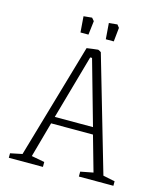

<svg xmlns="http://www.w3.org/2000/svg" viewBox="-111 -825 770 908"><g transform="rotate(15 274.0 -371.0)"><path d="M18 -22 76 -34 239 -596Q251 -598 268 -600Q285 -602 294 -603Q297 -603 309 -595L472 -34L530 -22V0H361V-24L423 -36L374 -209H169L121 -36L185 -24V0H18ZM365 -243 276 -558H267L178 -243ZM186 -738 227 -742 239 -728 231 -660H192ZM310 -738 351 -742 362 -728 355 -660H316Z"/></g></svg>

Font: Grenze ExtraLight
Style: Regular
Weight: 275
Designer: Renata Polastri
Foundry: Omnibus-Type
Version: Version 1.002; ttfautohint (v1.8)